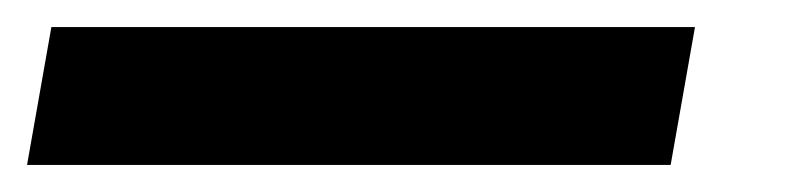

<svg xmlns="http://www.w3.org/2000/svg" viewBox="-95 43 591 142"><path d="M-75 165 -57 63H419L401 165Z"/></svg>

Font: Archivo SemiCondensed ExtraBold
Style: Italic
Weight: 800
Width: 4
Italic angle: -10°
Designer: Hector Gatti
Foundry: Omnibus-Type
Version: Version 2.001